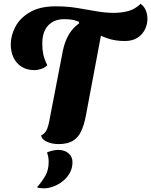

<svg xmlns="http://www.w3.org/2000/svg" viewBox="-20 -737 796 1011"><path d="M162 -367.7Q120.3 -367.7 92.2 -386.3Q64 -405 50.2 -436Q36.3 -467 36.7 -504Q37 -551 61.5 -597Q86 -643 138.3 -673.3Q190.7 -703.7 272.3 -703.7Q332.3 -703.7 384.5 -695.3Q436.7 -687 484.7 -678.2Q532.7 -669.3 579.7 -669.3Q621.3 -669.3 656.3 -679Q691.3 -688.7 720.3 -716.7Q738 -705 747.2 -683.7Q756.3 -662.3 756.3 -637.3Q756.3 -609.7 743.7 -583Q731 -556.3 704.7 -538.7Q678.3 -521 636.7 -521Q584.7 -521 542 -536.5Q499.3 -552 463.8 -573.7Q428.3 -595.3 396.7 -614.3L395 -622.7Q372.7 -631.7 354.8 -633.8Q337 -636 317 -636Q265.3 -636 234 -603.3Q202.7 -570.7 202.7 -507Q202.3 -478 207.8 -451.7Q213.3 -425.3 229 -393.7Q215 -379.7 196 -373.7Q177 -367.7 162 -367.7ZM287.7 21.7Q254 21.7 226.8 9.3Q199.7 -3 196.3 -23.7Q211.3 -31 220 -43.3Q228.7 -55.7 234.2 -76.2Q239.7 -96.7 245.3 -129.7L310 -464.7Q327 -553.7 379.5 -600.5Q432 -647.3 531.7 -656.7L432 -127Q422.7 -78 406.8 -44.8Q391 -11.7 362.8 5Q334.7 21.7 287.7 21.7ZM211 254.7Q202 254.7 191 253.3Q180 252 175 249Q203.3 216.3 219.8 186.7Q236.3 157 236.3 114Q236.3 101.3 233.8 88.2Q231.3 75 227.3 66.3Q235.3 61.3 253.8 56.8Q272.3 52.3 286 52.3Q320.3 52.3 341 70.3Q361.7 88.3 361.7 117.3Q361.7 148.3 347.3 173.8Q333 199.3 310.2 217.3Q287.3 235.3 261 245Q234.7 254.7 211 254.7Z"/></svg>

Font: Sansita Swashed Light
Style: Regular
Weight: 300
Designer: Pablo Cosgaya
Foundry: Omnibus-Type
Version: Version 1.003